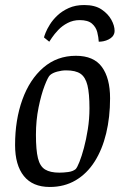

<svg xmlns="http://www.w3.org/2000/svg" viewBox="-20 -735 498 764"><path d="M315 -715Q358 -715 384 -697.5Q410 -680 423 -656.5Q436 -633 436 -612Q436 -606 434 -600.5Q432 -595 428 -590Q422 -583 412 -578Q402 -573 392 -571Q382 -569 373 -569Q372 -587 367 -607Q362 -627 346 -641Q330 -655 297 -655Q271 -655 249 -643.5Q227 -632 211.5 -615.5Q196 -599 187 -585.5Q178 -572 176 -569L155 -586Q156 -591 161.5 -605Q167 -619 178.5 -637.5Q190 -656 208.5 -673.5Q227 -691 253.5 -703Q280 -715 315 -715ZM178 9Q110 9 75 -34.5Q40 -78 40 -158Q40 -258 69 -338.5Q98 -419 152.5 -466Q207 -513 282 -513Q353 -513 385.5 -468.5Q418 -424 418 -344Q418 -269 402.5 -204.5Q387 -140 356.5 -92Q326 -44 281 -17.5Q236 9 178 9ZM216 -48Q233 -48 251.5 -50.5Q270 -53 281 -62Q287 -68 296 -90.5Q305 -113 314 -146.5Q323 -180 329.5 -221Q336 -262 336 -304Q336 -363 328 -395.5Q320 -428 300.5 -441.5Q281 -455 243 -455Q226 -455 207.5 -450Q189 -445 179 -436Q171 -429 157.5 -394Q144 -359 133.5 -307.5Q123 -256 123 -199Q123 -138 131 -105.5Q139 -73 159.5 -60.5Q180 -48 216 -48Z"/></svg>

Font: Faustina
Style: Italic
Weight: 400
Italic angle: -8°
Designer: Alfonso Garcia
Foundry: http://www.omnibus-type.com
Version: Version 1.200